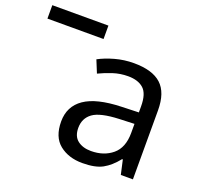

<svg xmlns="http://www.w3.org/2000/svg" viewBox="-313 -811 995 955"><g transform="rotate(20 184.0 -333.5)"><path d="M288 -545Q386 -545 433 -502Q480 -459 480 -365V0H416L399 -76H395Q360 -32 321.5 -11Q283 10 215 10Q142 10 94 -28.5Q46 -67 46 -149Q46 -229 109 -272.5Q172 -316 303 -320L394 -323V-355Q394 -422 365 -448Q336 -474 283 -474Q241 -474 203 -461.5Q165 -449 132 -433L105 -499Q140 -518 188 -531.5Q236 -545 288 -545ZM314 -259Q214 -255 175.5 -227Q137 -199 137 -148Q137 -103 164.5 -82Q192 -61 235 -61Q303 -61 348 -98.5Q393 -136 393 -214V-262ZM-193 -606V-677H104V-606Z"/></g></svg>

Font: Noto Sans Coptic
Style: Regular
Weight: 400
Designer: Monotype Design Team, Denis Moyogo Jacquerye
Foundry: Monotype Imaging Inc.
Version: Version 2.002; ttfautohint (v1.8.4.7-5d5b)